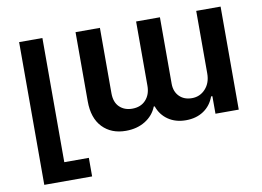

<svg xmlns="http://www.w3.org/2000/svg" viewBox="-80 -667 1367 1000"><g transform="rotate(-10 604.0 -167.5)"><path d="M330.1 210H77.1V-544.9H200.2V111.8H330.1Z M1013.7 -544.9H1142.6V0H1019.5V-92.8H1012.7Q995.6 -45.4 956.5 -19.3Q917.5 6.8 862.8 6.8Q808.6 6.8 769.5 -19.8Q730.5 -46.4 714.4 -92.8H709.5Q691.4 -46.9 647.9 -20Q604.5 6.8 545.4 6.8Q468.3 6.8 421.9 -41.7Q375.5 -90.3 375.5 -179.2V-544.9H504.4V-199.2Q504.4 -151.4 530.5 -126.2Q556.6 -101.1 597.7 -101.1Q643.1 -101.1 669.4 -129.9Q695.8 -158.7 695.8 -205.1V-544.9H821.8V-193.8Q821.8 -151.9 846.9 -126.5Q872.1 -101.1 913.6 -101.1Q956.1 -101.1 984.9 -132.6Q1013.7 -164.1 1013.7 -213.9Z"/></g></svg>

Font: Telcell.Market SemBd
Style: Regular
Weight: 600
Designer: Rasmus Andersson, Sedrak Mkrtchyan
Version: Version 3.019;git-0a5106e0b